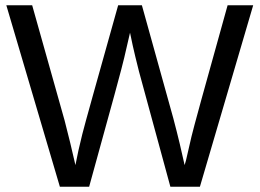

<svg xmlns="http://www.w3.org/2000/svg" viewBox="-20 -708 984 728"><path d="M738 0H626L507 -437Q502 -457 493 -493.5Q484 -530 473 -584L451 -489Q447 -470 414 -348.5Q381 -227 318 0H207L4 -688H102L225 -251Q236 -209 246 -167.5Q256 -126 266 -82Q271 -109 277.5 -138Q284 -167 292 -199Q300 -231 334 -352.5Q368 -474 428 -688H518L637 -260Q651 -207 661.5 -163Q672 -119 680 -82L685 -99L706 -190Q710 -208 744 -332Q778 -456 843 -688H940Z"/></svg>

Font: Libra Sans
Style: Regular
Weight: 400
Foundry: Context Ltd
Version: Version 1.000; ttfautohint (v1.3)